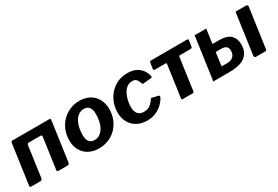

<svg xmlns="http://www.w3.org/2000/svg" viewBox="40 -1296 2983 2063"><g transform="rotate(-30 1532.0 -265.0)"><path d="M47.6 0Q34.9 0 31.1 -4.9Q27.4 -9.7 28.4 -20.7L97.5 -510.7Q99.9 -530 116.1 -530H575.3Q590.7 -530 588.3 -512.9L519.9 -24.1Q518.1 -10.7 511.2 -5.4Q504.2 0 489.8 0H384.4Q371.7 0 367.9 -4.9Q364.1 -9.7 365.1 -20.7L418.6 -398.1Q420.3 -409.5 417.3 -416.3Q414.3 -423 403.6 -423H263.9Q252.9 -423 245.5 -419.5Q238 -415.9 236.3 -404.9L183.1 -24.1Q179.9 0 153 0Z M883.3 10Q810.4 10 756.9 -19.3Q703.3 -48.6 674.4 -101.4Q645.5 -154.3 645.5 -223.1Q645.5 -293.4 669.6 -351.6Q693.8 -409.8 736 -451.8Q778.2 -493.9 833.4 -516.9Q888.6 -540 949.7 -540Q1023.3 -540 1076.5 -509.7Q1129.8 -479.4 1158.4 -425.9Q1186.9 -372.4 1186.9 -302.3Q1186.9 -212.6 1146.8 -141.7Q1106.7 -70.9 1038 -30.4Q969.4 10 883.3 10ZM886.6 -92.1Q928.2 -92.1 961.7 -119.7Q995.3 -147.3 1015.3 -200.8Q1035.2 -254.2 1035.2 -332.1Q1035.2 -386 1013.3 -413.4Q991.4 -440.7 947.7 -440.7Q907.1 -440.7 873.1 -413Q839.1 -385.2 818.9 -331.3Q798.6 -277.3 798.6 -199Q798.6 -146.1 821 -119.1Q843.3 -92.1 886.6 -92.1Z M1546.1 -540Q1611.8 -540 1655.4 -516.2Q1699.1 -492.3 1723.3 -455.9Q1747.6 -419.4 1753.5 -379.7Q1754.4 -372.1 1751.7 -369.3Q1749.1 -366.4 1739.3 -365.1L1638 -356.1Q1631.7 -355.1 1628.9 -361Q1626 -367 1623.7 -376.7Q1616.4 -394 1608.2 -408.1Q1599.9 -422.3 1586.4 -430.8Q1572.9 -439.3 1549.1 -439.3Q1508.5 -439.3 1479.9 -416.6Q1451.3 -393.9 1433.1 -357.7Q1415 -321.5 1406.3 -281.2Q1397.6 -240.9 1397.6 -205.7Q1397.6 -146.4 1423.5 -117.8Q1449.5 -89.3 1495.3 -89.3Q1541.6 -89.3 1571.4 -110.7Q1601.3 -132.2 1629.9 -175.6Q1633.8 -180.9 1645.6 -178L1717.2 -160.9Q1723.5 -159.9 1726.1 -152.8Q1728.6 -145.8 1724.5 -134.2Q1713.9 -113.8 1693.7 -88.9Q1673.6 -64.1 1643.5 -41.5Q1613.3 -19 1572.6 -4.5Q1531.9 10 1480.7 10Q1409.6 10 1356.3 -19.3Q1303 -48.6 1273.8 -101.4Q1244.5 -154.3 1244.5 -224.1Q1244.5 -286 1265.8 -342.9Q1287.2 -399.8 1326.7 -444.3Q1366.3 -488.7 1422 -514.4Q1477.7 -540 1546.1 -540Z M2264.8 -423.7H2132.8Q2122.2 -423.7 2119.8 -412.5L2064.2 -15.3Q2063.2 0 2045.1 0H1923.8Q1908.5 0 1910.9 -17.4L1965.8 -408.9Q1966.8 -416.5 1964.6 -420.1Q1962.4 -423.7 1954.8 -423.7H1822.9Q1804.3 -423.7 1806.4 -441.1L1817.3 -514.7Q1818.6 -530 1836.4 -530L2281.9 -530.7Q2298.9 -530.7 2297.6 -515.4L2286.7 -441.1Q2284.6 -423.7 2264.8 -423.7Z M2302.9 0 2373.8 -505Q2375.2 -516.4 2374.4 -523.2Q2373.6 -530 2376.9 -530H2496Q2507.4 -529.3 2513.7 -531.3Q2520 -533.3 2521 -530L2499.1 -378Q2497.7 -367.6 2498.5 -360.3Q2499.2 -353.1 2496 -353.1H2576Q2677.3 -353.1 2720.1 -309.9Q2762.9 -266.8 2762.9 -197.1Q2762.9 -125.7 2732 -82.4Q2701.2 -39.1 2643.7 -19.6Q2586.2 0 2504.6 0H2327.9Q2317.5 -0.7 2310.7 1.3Q2303.9 3.3 2302.9 0ZM2460.5 -95.6H2528.4Q2580 -95.6 2606.5 -121.8Q2632.9 -148 2632.9 -193.4Q2632.9 -229.7 2611.3 -245.7Q2589.6 -261.8 2547.9 -261.8H2508.1Q2497.7 -262.5 2490.9 -260.5Q2484.1 -258.5 2483.1 -261.8L2463.7 -120.5Q2462.2 -110.1 2463 -102.8Q2463.8 -95.6 2460.5 -95.6ZM3035.2 -508.3 2966.1 -19.6Q2964.4 -6.1 2959.3 -3.1Q2954.2 0 2939.8 0H2834.5Q2821.8 0 2816.8 -7.1Q2811.8 -14.3 2812.8 -25.3L2881.9 -515.3Q2883.7 -524.9 2886.2 -527.4Q2888.8 -530 2896.6 -530H3019.1Q3026.2 -530 3031.2 -523.2Q3036.2 -516.4 3035.2 -508.3Z"/></g></svg>

Font: Libre Franklin Thin
Style: Italic
Weight: 100
Italic angle: -8°
Designer: Pablo Impallari, Rodrigo Fuenzalida, Nhung Nguyen
Foundry: Impallari Type
Version: Version 3.000